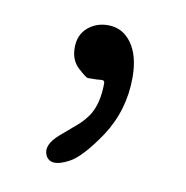

<svg xmlns="http://www.w3.org/2000/svg" viewBox="-44 -139 338 349"><g transform="rotate(10 125.0 35.5)"><path d="M103 159Q71 176 61 157Q52 139 77 117L105 93Q117 83 126 70Q141 47 141 9Q141 4 136 4Q129 5 110 5Q107 5 92 -8.5Q77 -22 77 -45.5Q77 -69 92.5 -82.5Q108 -96 130 -96Q157 -96 173.5 -73Q190 -50 190 -10Q190 51 157 101Q125 148 103 159Z"/></g></svg>

Font: Resource Han Rounded CN Light
Style: Regular
Weight: 300
Designer: Cyano Hao (round all glyphs); Ryoko NISHIZUKA 西塚涼子 (kana, bopomofo & ideographs); Paul D. Hunt (Latin, Greek & Cyrillic)
Foundry: Cyano Hao
Version: 0.990